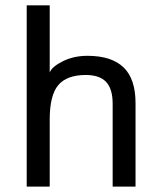

<svg xmlns="http://www.w3.org/2000/svg" viewBox="-20 -689 575 709"><path d="M396 0V-305.7Q396 -360.4 372.1 -386.2Q348.1 -412.1 296.4 -412.1Q227.1 -412.1 195.3 -374.8Q163.6 -337.4 163.6 -248V0H78.6V-669.4H163.6V-421.4Q171.9 -442.9 212.2 -462.9Q252.4 -482.9 303.2 -482.9Q391.6 -482.9 436 -440.4Q480.5 -397.9 480.5 -308.1V0Z"/></svg>

Font: XL-Viking
Style: Regular
Weight: 400
Foundry: Ascender Corporation
Version: Version 1.10 March 23, 2015